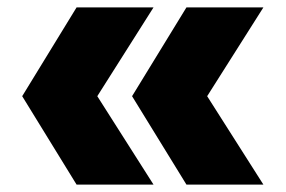

<svg xmlns="http://www.w3.org/2000/svg" viewBox="-20 -569 772 519"><path d="M40 -309 187 -70H395L243 -309L395 -549H187ZM337 -309 484 -70H692L540 -309L692 -549H484Z"/></svg>

Font: Bounded
Style: Bold
Weight: 700
Designer: Vlad Churkin
Version: Version 3.0